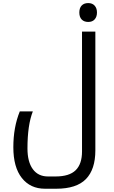

<svg xmlns="http://www.w3.org/2000/svg" viewBox="-20 -961 727 1222"><path d="M106 -252H189Q154.8 -165.5 154.8 -16.1Q154.8 69.3 189 115.7Q223.1 162.1 285.2 162.1H334Q420.9 162.1 461.4 122.6Q502 83 502 2.9V-759.8H586.9V-3.9Q586.9 117.2 526.9 178.7Q466.8 240.2 337.9 240.2H266.1Q173.3 240.2 119.1 171.9Q64.9 103.5 64.9 -23.9Q64.9 -151.4 106 -252ZM582.5 -837.6Q567.9 -821.3 541.5 -821.3Q515.1 -821.3 500 -836.9Q484.9 -852.5 484.9 -881.3Q484.9 -910.2 499.8 -925.8Q514.6 -941.4 541.3 -941.4Q567.9 -941.4 582.5 -925Q597.2 -908.7 597.2 -881.3Q597.2 -854 582.5 -837.6Z"/></svg>

Font: DroidArabicKufi
Style: Regular
Weight: 400
Designer: Pascal Zoghbi
Foundry: Ascender Corporation
Version: Version 1.00